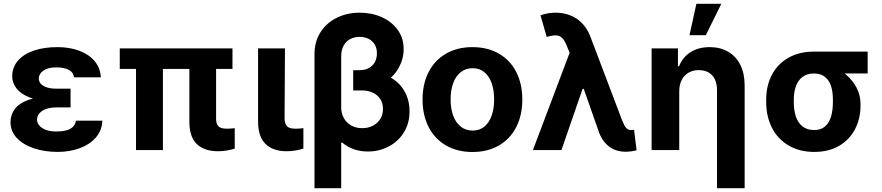

<svg xmlns="http://www.w3.org/2000/svg" viewBox="-20 -783 4605 1002"><path d="M348.2 -278V-222.4H273.6Q246.2 -222.4 223.9 -215.4Q201.5 -208.3 187.5 -193.8Q173.4 -179.4 173.4 -158.4Q173.4 -141.7 185.4 -127.6Q197.4 -113.4 220 -105.1Q242.6 -96.8 273.9 -96.8Q322.7 -96.8 347.5 -111.1Q372.4 -125.4 376.1 -153.2H514.3Q512.3 -102.2 480.2 -65.3Q448.1 -28.5 395.8 -9.4Q343.5 9.8 281 9.8Q211.8 9.8 155.5 -9.5Q99.3 -28.7 67.1 -63.7Q34.8 -98.6 34.8 -144.7Q34.8 -183.8 56.9 -213.7Q78.9 -243.5 125.6 -260.8Q172.2 -278 243.3 -278ZM43.5 -384.2Q44 -432.5 74.3 -467.1Q104.6 -501.7 157.7 -519.4Q210.8 -537.1 280.2 -537.1Q342.9 -537.1 393.5 -518.2Q444.1 -499.3 474 -463.8Q503.8 -428.3 506.2 -379.4H366.4Q363.5 -405.5 339.2 -418.5Q314.8 -431.4 273 -431.4Q245 -431.4 224.5 -423.6Q204 -415.8 193.5 -402.8Q183 -389.8 182.5 -373.1Q183 -348.8 207.1 -334.5Q231.2 -320.2 273.6 -320.2H348.2V-257.2H243.3Q177.5 -257.2 132.7 -275.2Q88 -293.1 66 -321.8Q44 -350.4 43.5 -384.2Z M1193.2 -423.3H605V-530.3H1193.2ZM830.2 0H689.8V-530.3H830.2ZM1107.7 -530.3V-164.9Q1107.7 -144.1 1114 -132.5Q1120.3 -121 1132.7 -116.1Q1145 -111.3 1164 -111.3Q1175.9 -111.3 1183.9 -112.1Q1191.9 -112.9 1202.5 -113.8Q1203 -114.2 1203.7 -114.2Q1204.4 -114.2 1205 -114.2V-7.2Q1160.7 6.3 1118.1 6.3Q1046.6 6.3 1007.4 -30.9Q968.3 -68 968.3 -147.9V-530.3Z M1467.2 -530.3 1465.1 -164.9Q1465.6 -144.6 1471.9 -132.8Q1478.2 -121 1490.5 -116.1Q1502.8 -111.3 1521.6 -111.3Q1536.7 -111.3 1555.4 -113.4Q1560.7 -114.2 1563.3 -114.2V-7.4Q1543.3 -1.2 1521.6 2.5Q1500 6.3 1476.4 6.3Q1405.4 6.3 1366.4 -31.1Q1327.3 -68.4 1326.8 -147.9V-530.3Z M2117.1 -202Q2117.7 -141.9 2089 -94.1Q2060.3 -46.3 2010.3 -19.4Q1960.2 7.6 1899.8 7.6Q1861.8 7.6 1828.3 -3.6Q1794.9 -14.9 1765.3 -39.2L1760.6 -37.4V-221Q1761.1 -191.2 1774.2 -167.1Q1787.2 -142.9 1812.1 -128.6Q1837 -114.2 1870.2 -114.2Q1902.7 -114.2 1927.4 -127.5Q1952.1 -140.8 1965.5 -163.6Q1979 -186.3 1978.4 -214.6Q1979 -244.2 1964.7 -265.9Q1950.5 -287.6 1925.8 -299.3Q1901.1 -310.9 1870.1 -310.9H1823.2V-409.2H1890.3Q1961.9 -409.2 2013.2 -381.5Q2064.5 -353.9 2091.1 -306.5Q2117.7 -259.2 2117.1 -202ZM2086.4 -527Q2087 -477.2 2061.5 -430.4Q2036.1 -383.5 1988.1 -354Q1940 -324.5 1875.8 -324.5H1823.2V-416.8H1855.1Q1887.6 -416.8 1908.5 -429.9Q1929.3 -443 1938.4 -463.2Q1947.4 -483.4 1946.9 -505Q1947.4 -530.1 1936.3 -549.5Q1925.2 -568.9 1904.7 -579.7Q1884.1 -590.6 1857.1 -590.6Q1829.6 -590.6 1807.8 -579.2Q1785.9 -567.8 1773.5 -545.3Q1761.1 -522.8 1760.6 -491.8V199.2H1621.3V-500.6Q1621.3 -565.7 1652.5 -614.7Q1683.8 -663.7 1737.6 -690.2Q1791.5 -716.8 1857.1 -716.8Q1920.1 -716.8 1972.3 -693.5Q2024.5 -670.1 2055.7 -626.9Q2087 -583.7 2086.4 -527Z M2185.2 -263.2Q2185.2 -345.3 2216.9 -407Q2248.5 -468.8 2307.6 -502.9Q2366.6 -537.1 2445.6 -537.1Q2524.7 -537.1 2583.8 -502.9Q2642.9 -468.8 2674.3 -407Q2705.8 -345.3 2705.8 -263.2Q2705.8 -182.2 2674.3 -120.2Q2642.9 -58.2 2583.8 -24Q2524.7 10.2 2445.6 10.2Q2366.6 10.2 2307.6 -24Q2248.5 -58.2 2216.9 -120.2Q2185.2 -182.2 2185.2 -263.2ZM2558.8 -264.4Q2558.8 -311.3 2546.1 -348.1Q2533.4 -385 2508.2 -406Q2483 -427 2446.7 -427Q2409.9 -427 2383.9 -406Q2358 -385 2344.8 -348.4Q2331.6 -311.9 2331.6 -264.4Q2331.6 -216.9 2344.8 -180.2Q2358 -143.6 2383.9 -122.6Q2409.9 -101.6 2446.7 -101.6Q2483 -101.6 2508.2 -122.6Q2533.4 -143.6 2546.1 -180.5Q2558.8 -217.4 2558.8 -264.4Z M3107.9 -87.2 3016.7 -347.2 2960.4 -488.9 2940 -538.7Q2928 -569.8 2915.5 -583.2Q2903 -596.6 2884.3 -598.1Q2865.6 -599.6 2833.2 -590.2L2800.7 -703.2Q2819.9 -709.8 2838.7 -713.3Q2857.6 -716.8 2878.4 -716.8Q2944.3 -716.8 2991.9 -683.7Q3039.6 -650.6 3062.7 -587.4L3225.1 -159.1Q3233.9 -137.6 3239.9 -126.5Q3246 -115.3 3254.1 -109.7Q3262.2 -104.2 3273.9 -104.2Q3280.3 -104.6 3289 -105.7L3302.1 1.3Q3292.4 4.3 3275.8 6.6Q3259.2 8.9 3244.8 8.9Q3213.1 8.9 3186.7 -2.1Q3160.4 -13.1 3140.6 -34.6Q3120.7 -56.1 3107.9 -87.2ZM2971.6 -557.5 3061.4 -319.2H3020.4L2910.1 0H2761.2Z M3524.8 0H3380.6V-530.3H3518V-437.3H3523.8Q3542.6 -484.7 3584 -510.9Q3625.4 -537.1 3683.5 -537.1Q3738.7 -537.1 3779.9 -513.2Q3821 -489.3 3843.5 -444.4Q3866.1 -399.5 3866.1 -338V199.2H3721.8V-312.8Q3721.8 -345.5 3710.7 -368.8Q3699.6 -392 3678.3 -404.6Q3656.9 -417.1 3626.6 -417.1Q3596.8 -417.1 3574 -404.1Q3551.2 -391.1 3538 -366.1Q3524.8 -341.2 3524.8 -307.3ZM3614.3 -763.1H3744.4L3663.4 -599.2H3578.2Z M4227.8 -513.7Q4234.1 -511.6 4240.5 -505.7Q4247 -499.7 4254.2 -491.2Q4262.1 -478.6 4270.7 -468.8Q4279.3 -459 4292.3 -449.8Q4305.4 -440.5 4322.4 -435.1Q4361 -422.4 4395.1 -393.7Q4429.2 -365 4450 -325.6Q4470.8 -286.2 4470.8 -242.2V-232.4Q4470.8 -164 4442.2 -108.9Q4413.5 -53.7 4359.3 -22Q4305 9.8 4229.7 9.8Q4151.7 9.8 4094.8 -24.1Q4037.9 -58 4008.2 -117.1Q3978.5 -176.2 3978.5 -251V-262.7Q3978.5 -335.1 4008 -391.9Q4037.5 -448.8 4094.1 -481.2Q4150.7 -513.7 4227.8 -513.7ZM4229.7 -104.4Q4264.7 -104.4 4286.3 -123.8Q4307.8 -143.2 4317.3 -175.8Q4326.7 -208.5 4326.7 -251V-262.7Q4326.7 -302.7 4317.3 -332.9Q4307.8 -363.1 4285.8 -381.3Q4263.7 -399.5 4227.8 -399.5Q4191.6 -399.5 4167.9 -381.3Q4144.2 -363.1 4133.4 -332.6Q4122.6 -302.1 4122.6 -262.7V-251Q4122.6 -208.5 4133.1 -175.8Q4143.6 -143.2 4167.5 -123.8Q4191.4 -104.4 4229.7 -104.4ZM4508.1 -399.5H4227.8V-513.7H4508.1Z"/></svg>

Font: Pretendard GOV Variable
Style: Regular
Weight: 400
Designer: Base glyphs from Inter by Rasmus Andersson; Hangul glyphs from Noto Sans CJK(Source Han Sans) by Jang Soo-young and Kang
Foundry: Kil Hyung-jin
Version: Version 1.307;Glyphs 3.2 (3192)